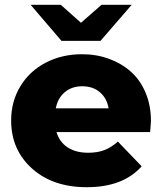

<svg xmlns="http://www.w3.org/2000/svg" viewBox="-20 -779 682 808"><path d="M345.2 8.8Q202.1 8.8 114.5 -70.1Q26.9 -148.9 26.9 -272Q26.9 -352.1 65.7 -416Q104.5 -480 172.6 -515.4Q240.7 -550.8 325.2 -550.8Q385.7 -550.8 438.2 -531.7Q490.7 -512.7 530.3 -477.8Q569.8 -442.9 592.5 -389.2Q615.2 -335.4 615.2 -270Q615.2 -261.7 613.5 -244.1Q611.8 -226.6 611.8 -223.1H217.8Q230 -181.6 264.4 -158.9Q298.8 -136.2 351.1 -136.2Q390.1 -136.2 418.9 -147.2Q447.8 -158.2 476.1 -183.1L576.2 -79.1Q498 8.8 345.2 8.8ZM238.8 -606.9 108.9 -758.8H235.8L320.8 -683.1L407.2 -758.8H534.2L402.8 -606.9ZM214.8 -323.2H437Q429.7 -366.2 400.1 -391.1Q370.6 -416 326.2 -416Q282.2 -416 252.7 -391.1Q223.1 -366.2 214.8 -323.2Z"/></svg>

Font: Montserrat ExtraBold
Style: Regular
Weight: 800
Designer: Julieta Ulanovsky
Foundry: Julieta Ulanovsky
Version: Version 9.000